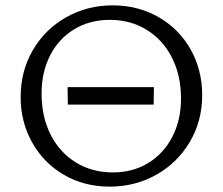

<svg xmlns="http://www.w3.org/2000/svg" viewBox="-20 -687 830 716"><path d="M57 -325Q57 -422 102.5 -500Q148 -578 226.5 -622.5Q305 -667 400 -667Q495 -667 571.5 -623Q648 -579 691 -502.5Q734 -426 734 -332Q734 -236 688 -158Q642 -80 563 -35.5Q484 9 389 9Q294 9 218.5 -35Q143 -79 100 -155.5Q57 -232 57 -325ZM655 -319Q655 -405 621.5 -471.5Q588 -538 527.5 -575.5Q467 -613 389 -613Q315 -613 257 -578Q199 -543 167 -480.5Q135 -418 135 -338Q135 -252 168.5 -185.5Q202 -119 262.5 -81.5Q323 -44 401 -44Q475 -44 532.5 -79Q590 -114 622.5 -176.5Q655 -239 655 -319ZM232 -362H554L553 -297H233Z"/></svg>

Font: LXGW Bright TC
Style: Regular
Weight: 400
Designer: Christian Thalmann (Catharsis Fonts)
Foundry: LXGW / Christian Thalmann (Catharsis Fonts) / Fontworks Inc.
Version: Version 5.501